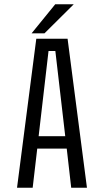

<svg xmlns="http://www.w3.org/2000/svg" viewBox="-20 -882 490 902"><path d="M128.5 -725.5 239.5 -862H326.5L189 -725.5ZM314.5 0 293.5 -184H155L133.5 0H60L150.5 -700H297.5L388.5 0ZM208 -642.5 161.5 -242H286.5L240 -642.5Z"/></svg>

Font: League Mono Condensed Light
Style: Regular
Weight: 300
Width: 1
Designer: Tyler Finck
Foundry: The League of Moveable Type / Tyler Finck
Version: Version 2.210